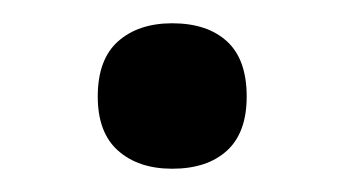

<svg xmlns="http://www.w3.org/2000/svg" viewBox="-20 -135 295 165"><path d="M64 -52Q64 -84 81.5 -99.5Q99 -115 128 -115Q158 -115 175 -99.5Q192 -84 192 -52Q192 -21 175 -5.5Q158 10 128 10Q99 10 81.5 -5.5Q64 -21 64 -52Z"/></svg>

Font: Noto Sans Hebrew Thin Medium
Style: Regular
Weight: 500
Version: Version 3.001